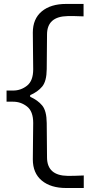

<svg xmlns="http://www.w3.org/2000/svg" viewBox="-20 -817 486 957"><path d="M309.6 120.1Q232.9 120.1 188.2 83Q143.6 45.9 143.6 -22.9Q143.6 -68.4 144.5 -113.3Q145.5 -158.2 145.5 -204.1Q145.5 -262.2 114.7 -286.1Q84 -310.1 45.4 -310.1H12.7V-365.7H45.4Q84 -365.7 114.7 -389.9Q145.5 -414.1 145.5 -471.7Q145.5 -517.6 144.5 -563.2Q143.6 -608.9 143.6 -654.3Q143.6 -723.1 188.2 -760.3Q232.9 -797.4 309.6 -797.4H396.5V-735.4Q372.1 -736.8 351.8 -736.8Q331.5 -736.8 317.4 -736.8Q214.8 -734.9 214.4 -645.5L212.9 -472.7Q212.4 -412.1 190.2 -385.5Q168 -358.9 130.4 -342.8V-334.5Q168 -317.9 190.2 -291.3Q212.4 -264.6 212.9 -203.6L214.4 -31.2Q215.3 58.1 317.4 59.6Q331.1 59.6 350.8 59.3Q370.6 59.1 397.5 57.6V120.1Z"/></svg>

Font: Pinar-FD Regular
Style: FD-Regular
Weight: 400
Designer: Amin Abedi
Version: Version 3.000